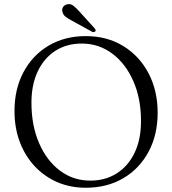

<svg xmlns="http://www.w3.org/2000/svg" viewBox="-20 -890 833 928"><path d="M394.5 -715.5Q497.5 -715.5 575.8 -667.5Q654 -619.5 698 -535.8Q742 -452 742 -345Q742 -238.5 698 -156.5Q654 -74.5 575.8 -28.5Q497.5 17.5 394.5 17.5Q319 17.5 256 -10Q193 -37.5 146.8 -87.5Q100.5 -137.5 75.2 -205.2Q50 -273 50 -353.5Q50 -460 93.8 -541.8Q137.5 -623.5 215.2 -669.5Q293 -715.5 394.5 -715.5ZM661.5 -305Q661.5 -414 624.2 -498.5Q587 -583 522.2 -631.2Q457.5 -679.5 375 -679.5Q303 -679.5 248.2 -644.8Q193.5 -610 162.8 -545.8Q132 -481.5 132 -393Q132 -283.5 168.8 -198.5Q205.5 -113.5 269.8 -65.2Q334 -17 416.5 -17Q489 -17 544.2 -52Q599.5 -87 630.5 -151.5Q661.5 -216 661.5 -305ZM364.5 -833.5 437 -753.5Q445.5 -744 440.5 -738.5Q434 -732 424 -737L326 -791Q308.5 -800 296.8 -809.2Q285 -818.5 282 -832.5Q278 -843.5 284 -854.5Q290 -865.5 304 -869Q320.5 -873 334 -862.8Q347.5 -852.5 364.5 -833.5Z"/></svg>

Font: Fraunces 9pt S000 Light
Style: Regular
Weight: 300
Version: Version 1.000; ttfautohint (v1.8.3)